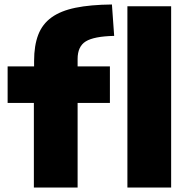

<svg xmlns="http://www.w3.org/2000/svg" viewBox="-20 -836 840 856"><path d="M131 -377H14V-540H132V-564Q132 -633 150.5 -681Q169 -729 210 -758.5Q251 -788 317 -801.5Q383 -815 479 -816L489 -676Q399 -674 362.5 -651.5Q326 -629 326 -573V-540H470V-377H326V0H131ZM548 -808H743V0H548Z"/></svg>

Font: Encode Sans Normal
Style: ExtraBold
Weight: 800
Designer: Pablo Impallari, Andres Torresi
Foundry: Pablo Impallari, Andres Torresi
Version: Version 1.000; ttfautohint (v1.00) -l 8 -r 50 -G 200 -x 14 -